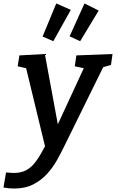

<svg xmlns="http://www.w3.org/2000/svg" viewBox="-75 -848 670 1109"><path d="M-55 235 -40 148Q-27 149 -16 150Q-5 151 5 151Q47 151 77.5 134.5Q108 118 133 83.5Q158 49 185 -3L76 -454L27 -465L37 -528L184 -536L259 -130L409 -454L357 -465L366 -528L575 -536L566 -473L521 -460L295 -1Q278 34 255 75.5Q232 117 198.5 154.5Q165 192 118 216.5Q71 241 7 241Q-23 241 -55 235ZM388 -610 327 -638 413 -828 495 -787ZM233 -610 171 -637 250 -828 334 -791Z"/></svg>

Font: Bitter SemiBold
Style: Italic
Weight: 600
Italic angle: -9°
Designer: Sol Matas, and Bitter project Authors
Foundry: Sol Matas
Version: Version 2.001